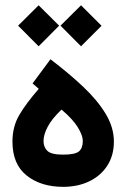

<svg xmlns="http://www.w3.org/2000/svg" viewBox="-20 -727 490 745"><path d="M175.8 -497.1Q247.1 -442.9 302.7 -390.4Q358.4 -337.9 390.1 -285.2Q421.9 -232.4 421.9 -177.7Q421.9 -124 396.5 -84.5Q371.1 -44.9 326.4 -23.4Q281.7 -2 225.1 -2Q138.7 -2 83.5 -45.9Q28.3 -89.8 28.3 -177.7Q28.3 -235.8 54.9 -281Q81.5 -326.2 130.4 -382.3L106.4 -403.3ZM218.8 -301.8Q181.2 -266.1 165 -235.1Q148.9 -204.1 148.9 -180.2Q148.9 -155.8 164.1 -141.4Q179.2 -127 224.6 -127Q271.5 -127 286.4 -139.6Q301.3 -152.3 301.3 -180.7Q301.3 -201.2 282 -232.9Q262.7 -264.6 218.8 -301.8ZM214.8 -627.4 294.4 -706.5 374 -627 294.4 -547.4ZM50.3 -627.4 129.9 -706.5 209.5 -627.4 129.9 -547.4Z"/></svg>

Font: Vazir FD
Style: Bold-FD
Weight: 700
Designer: Saber Rastikerdar
Foundry: Saber Rastikerdar
Version: Version 30.1.0